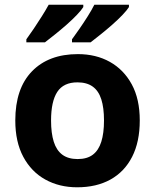

<svg xmlns="http://www.w3.org/2000/svg" viewBox="-20 -786 659 816"><path d="M574 -274Q574 -183 541.5 -119.5Q509 -56 449.5 -23Q390 10 308 10Q232 10 172.5 -23Q113 -56 79 -119.5Q45 -183 45 -274Q45 -410 116 -483Q187 -556 311 -556Q388 -556 447 -523Q506 -490 540 -427.5Q574 -365 574 -274ZM197 -274Q197 -220 208.5 -183.5Q220 -147 245 -128.5Q270 -110 310 -110Q350 -110 374.5 -128.5Q399 -147 410.5 -183.5Q422 -220 422 -274Q422 -328 410.5 -364Q399 -400 374 -418Q349 -436 309 -436Q250 -436 223.5 -395.5Q197 -355 197 -274ZM528 -756Q520 -743 501 -723Q482 -703 457 -681Q432 -659 407.5 -639.5Q383 -620 365 -606H286V-619Q300 -638 318 -664Q336 -690 353 -717Q370 -744 381 -766H528ZM334 -756Q326 -743 307 -723Q288 -703 263 -681Q238 -659 213.5 -639.5Q189 -620 171 -606H92V-619Q106 -638 123.5 -664Q141 -690 158 -717Q175 -744 187 -766H334Z"/></svg>

Font: Noto Sans Cham
Style: Bold
Weight: 700
Version: Version 2.002